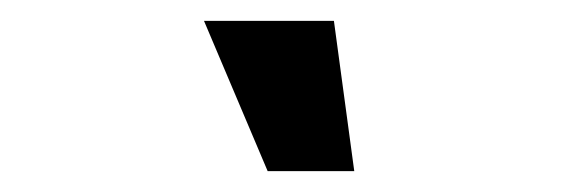

<svg xmlns="http://www.w3.org/2000/svg" viewBox="-20 -719 563 184"><path d="M175.5 -699H300L319.5 -555H236.5Z"/></svg>

Font: Urbanist
Style: Bold Italic
Weight: 700
Italic angle: -8°
Designer: Corey Hu
Foundry: Corey Hu
Version: Version 1.330; ttfautohint (v1.8.4.7-5d5b)